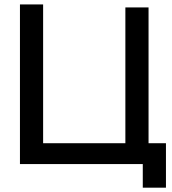

<svg xmlns="http://www.w3.org/2000/svg" viewBox="-20 -740 778 866"><path d="M728.5 106.5H624V0H70V-720H174.5V-94H545.5V-706.5H650V-94H728.5Z"/></svg>

Font: Hauora SemiBold
Style: Regular
Weight: 600
Designer: Wayne Shih
Foundry: WCYS
Version: Version 1.001